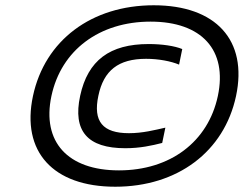

<svg xmlns="http://www.w3.org/2000/svg" viewBox="-20 -699 924 728"><path d="M417 9C181 9 60 -124 105 -335C150 -546 327 -679 563 -679C799 -679 920 -546 875 -335C830 -124 653 9 417 9ZM175 -335C138 -161 237 -53 431 -53C625 -53 769 -161 806 -335C843 -509 745 -617 551 -617C357 -617 212 -509 175 -335ZM284 -336C255 -202 312 -137 455 -137C511 -137 556 -147 595 -157L607 -215C567 -206 521 -194 469 -194C370 -194 332 -238 353 -336C373 -432 429 -476 534 -476C581 -476 628 -467 659 -454L671 -513C642 -525 594 -532 544 -532C396 -532 313 -470 284 -336Z"/></svg>

Font: LT Wave Medium
Style: Italic
Weight: 500
Designer: Daniel Lyons
Version: Version 2.5 (Glyphs App)